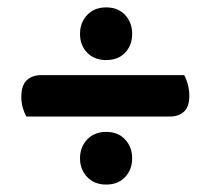

<svg xmlns="http://www.w3.org/2000/svg" viewBox="-20 -549 564 514"><path d="M434.7 -237H50.7Q45.1 -246.6 41.1 -260Q37.1 -273.5 37.1 -290.1Q37.1 -320.3 51.6 -334.1Q66 -347.8 89.3 -347.8H473.2Q478.2 -339.2 482.5 -324.4Q486.8 -309.5 486.8 -292.9Q486.8 -263.2 472.6 -250.1Q458.3 -237 434.7 -237ZM194.2 -125.1Q194.2 -155.4 213.4 -175.6Q232.6 -195.9 264.4 -195.9Q296.2 -195.9 315 -175.6Q333.8 -155.4 333.8 -125.1Q333.8 -95.2 315 -75.1Q296.2 -54.9 264.4 -54.9Q232.6 -54.9 213.4 -75.1Q194.2 -95.2 194.2 -125.1ZM194.2 -458.2Q194.2 -488.6 213.4 -508.9Q232.6 -529.2 264.4 -529.2Q296.2 -529.2 315 -508.9Q333.8 -488.6 333.8 -458.2Q333.8 -427.8 315 -408Q296.2 -388.2 264.4 -388.2Q232.6 -388.2 213.4 -408Q194.2 -427.8 194.2 -458.2Z"/></svg>

Font: Baloo Tammudu 2
Style: Regular
Weight: 400
Designer: Maithili Shingre, Omkar Shende and Ek Type
Foundry: Ek Type
Version: Version 1.700